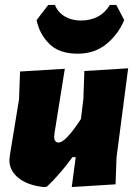

<svg xmlns="http://www.w3.org/2000/svg" viewBox="-20 -752 554 776"><path d="M450 -732 482 -671Q458 -613 410 -574Q362 -535 294 -535Q219 -535 179 -575Q139 -615 128 -671L175 -732H202Q214 -702 242 -685.5Q270 -669 306 -669Q386 -669 424 -732ZM242 -474 200 -212 199 -199Q199 -176 217 -176Q245 -176 307 -271L317 -352L321 -465L498 -476L451 -116L447 -7L270 4L286 -117H273Q222 -47 169 3L156 4Q92 -3 55 -32.5Q18 -62 18 -105L20 -125L57 -351L61 -463Z"/></svg>

Font: Alegreya Sans SC Black
Style: Italic
Weight: 900
Italic angle: -7°
Designer: Juan Pablo del Peral
Foundry: Huerta Tipografica
Version: Version 2.007